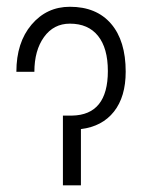

<svg xmlns="http://www.w3.org/2000/svg" viewBox="-20 -558 448 578"><path d="M304.7 -344.2Q304.7 -413.1 275.1 -450Q245.6 -486.8 190.4 -486.8Q141.6 -486.8 112.5 -446.5Q83.5 -406.2 83.5 -341.8H29.3Q29.3 -430.2 75 -483.9Q120.6 -537.6 190.4 -537.6Q270.5 -537.6 314.5 -486.3Q358.4 -435.1 358.4 -342.3Q358.4 -266.6 323 -221.9Q287.6 -177.2 223.6 -169.4V0H169.4V-210H196.8Q304.7 -211.9 304.7 -344.2Z"/></svg>

Font: Roboto Condensed Light
Style: Regular
Weight: 300
Designer: Google
Version: Version 2.134; 2016